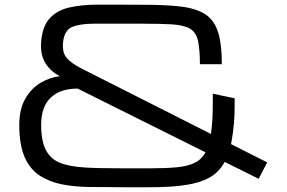

<svg xmlns="http://www.w3.org/2000/svg" viewBox="-20 -786 1228 822"><path d="M502 15.6Q496.6 15.6 480.2 15.4Q463.9 15.1 431.6 14.9Q399.4 14.6 366.7 14.6Q300.8 14.2 246.1 3.4Q192.9 -6.8 149.9 -34.2Q108.4 -61.5 85.4 -113.3Q62.5 -167.5 62.5 -250Q62.5 -318.4 87.9 -362.8Q113.3 -407.2 153.3 -431.2Q192.9 -454.6 236.3 -460Q197.3 -479.5 174.3 -515.6Q151.9 -551.3 156.2 -607.4Q161.1 -671.4 191.4 -706.1Q221.2 -740.2 273.9 -753.4Q330.1 -766.1 397.5 -766.1H520.5V-765.6H587.9Q694.3 -765.6 754.9 -757.8Q819.8 -750 859.4 -724.6Q897.5 -699.2 913.6 -648.4Q929.7 -597.2 929.7 -511.2H835.9Q835.9 -571.8 827.6 -611.8Q819.3 -647.5 793.9 -663.1Q769 -677.7 719.2 -681.6Q670.4 -684.6 587.9 -684.6H381.8Q323.2 -684.6 288.1 -670.4Q255.4 -655.8 250 -605Q246.1 -561 264.2 -540Q282.7 -515.6 334 -490.2L883.3 -212.4Q887.2 -242.2 889.6 -280.3Q891.1 -317.4 891.1 -365.2V-384.8L984.9 -365.2Q984.9 -295.4 981.4 -256.3Q978 -215.3 969.2 -168.9L1124 -90.8L1087.4 -20.5L941.9 -92.8Q917.5 -48.3 877 -25.9Q835 -2.4 772.9 6.3Q715.3 15.6 622.1 15.6ZM156.2 -251.5Q156.2 -183.1 176.3 -144Q195.8 -105.5 237.3 -88.9Q276.9 -72.8 344.7 -68.8Q397.5 -65.4 502 -65.4H622.1Q689.5 -65.4 736.3 -69.8Q783.7 -74.2 813.5 -88.9Q842.8 -103 859.9 -133.8L312.5 -406.7Q237.3 -406.7 196.8 -367.7Q156.2 -328.6 156.2 -251.5Z"/></svg>

Font: Michroma+
Style: Regular
Weight: 400
Designer: beogot
Foundry: beogot
Version: Version